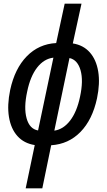

<svg xmlns="http://www.w3.org/2000/svg" viewBox="-20 -779 580 1039"><path d="M119 240 168 6Q110 -3 74.5 -42.5Q39 -82 28.5 -146Q18 -210 35 -292Q60 -408 125 -474.5Q190 -541 284 -546L330 -759H421L374 -544Q431 -535 466 -495.5Q501 -456 511.5 -392Q522 -328 505 -247Q480 -131 415.5 -65Q351 1 257 7L209 240ZM127 -283Q108 -196 124 -138.5Q140 -81 186 -73L269 -467Q218 -461 181 -413.5Q144 -366 127 -283ZM413 -255Q432 -342 416 -398.5Q400 -455 356 -465L274 -72Q323 -79 359.5 -126.5Q396 -174 413 -255Z"/></svg>

Font: Noto Sans ExtraCondensed Medium
Style: Italic
Weight: 500
Width: 2
Italic angle: -12°
Designer: Monotype Design Team
Foundry: Monotype Imaging Inc.
Version: Version 2.013; ttfautohint (v1.8.4.7-5d5b)